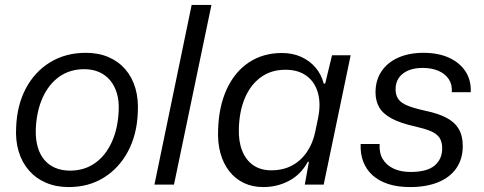

<svg xmlns="http://www.w3.org/2000/svg" viewBox="-20 -749 1964 779"><path d="M258.6 10Q207.4 10 166.6 -7.6Q125.7 -25.1 97.4 -57.6Q69 -90 55.6 -135Q42.1 -180 45.6 -234.9Q49.3 -323 85.1 -390.6Q121 -458.1 183.6 -496.4Q246.3 -534.7 328.1 -534.7Q379.3 -534.7 419.8 -517.5Q460.3 -500.3 488.3 -468Q516.3 -435.7 529.4 -390.9Q542.4 -346 539 -290.4Q535.3 -202 499.1 -134.3Q462.9 -66.6 401.2 -28.3Q339.6 10 258.6 10ZM264.3 -56.7Q322.3 -56.7 365.6 -87.4Q408.9 -118 433.7 -173Q458.6 -228 461.6 -300.1Q463.6 -339.9 454.1 -371.1Q444.6 -402.3 426.1 -423.9Q407.6 -445.6 381.4 -456.9Q355.1 -468.3 321.7 -468.3Q264 -468.3 220.9 -438Q177.9 -407.7 153 -352.7Q128.1 -297.7 125.1 -224.1Q124.1 -183.7 133.1 -152.5Q142.1 -121.3 160.3 -100Q178.4 -78.7 204.8 -67.7Q231.1 -56.7 264.3 -56.7Z M606.6 0 757.6 -729H837.9L685.9 0Z M1048.1 10Q1004.4 10 969.6 -6.6Q934.7 -23.1 910.5 -54Q886.3 -84.9 874.4 -127.4Q862.6 -169.9 864.9 -222.4Q867.7 -317.6 900.2 -387.7Q932.7 -457.9 990 -495.9Q1047.3 -534 1124 -534Q1166.9 -534 1201.6 -518.4Q1236.3 -502.9 1260 -475.1Q1283.7 -447.4 1293.4 -409.9H1299.4L1327.1 -524.7H1402.7L1293.3 0H1216.6L1233.4 -92.4L1229 -92.7Q1201.4 -41.3 1153.1 -15.6Q1104.9 10 1048.1 10ZM1080.6 -58Q1128.1 -58 1164.2 -77.1Q1200.3 -96.3 1224.7 -131.6Q1249.1 -167 1258.7 -213.1L1269.9 -267Q1282.6 -326.1 1270.2 -371.1Q1257.9 -416 1224.1 -441Q1190.3 -466 1137.9 -466Q1080 -466 1038.3 -435.6Q996.6 -405.3 973.7 -351.5Q950.9 -297.7 949.1 -226.7Q947.4 -175.6 962.6 -137.4Q977.7 -99.3 1007.7 -78.6Q1037.7 -58 1080.6 -58Z M1643.3 10Q1593.7 10 1555.6 -2.3Q1517.4 -14.6 1491.9 -37.6Q1466.3 -60.7 1453.9 -92.9Q1441.6 -125.1 1443.3 -164.7H1520.3Q1517.9 -129.1 1532.9 -103.7Q1548 -78.3 1577.2 -64.8Q1606.4 -51.3 1645.4 -51.3Q1712.9 -51.3 1743.5 -77.4Q1774.1 -103.4 1774.1 -146.9Q1774.1 -174.3 1762.8 -190.6Q1751.4 -207 1727.3 -217.1Q1703.1 -227.1 1665.3 -235.7Q1604.7 -249.1 1569.3 -268.1Q1533.9 -287.1 1518.7 -313.4Q1503.6 -339.7 1503.6 -374.1Q1503.6 -423.3 1527.8 -459.5Q1552 -495.7 1595.9 -515.2Q1639.7 -534.7 1698.3 -534.7Q1758.1 -534.7 1801.6 -514.9Q1845 -495.1 1868.5 -459.5Q1892 -423.9 1890 -375H1813Q1815.4 -405.9 1800.9 -427.7Q1786.3 -449.6 1759.1 -461.5Q1732 -473.4 1694.4 -473.4Q1644.6 -473.4 1614.8 -450.4Q1585 -427.3 1585 -386.4Q1585 -362.6 1596.4 -346.6Q1607.9 -330.7 1634.3 -320.1Q1660.7 -309.6 1704 -300Q1756 -289.3 1790 -271.9Q1824 -254.4 1840.8 -226.4Q1857.6 -198.4 1857.6 -157Q1857.6 -104.4 1831.8 -66.9Q1806 -29.4 1757.9 -9.7Q1709.9 10 1643.3 10Z"/></svg>

Font: Mona Sans
Style: Italic
Weight: 200
Italic angle: -11.6951°
Designer: Deni Anggara
Foundry: GitHub
Version: Version 2.000